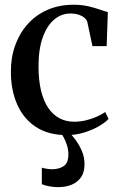

<svg xmlns="http://www.w3.org/2000/svg" viewBox="-20 -559 504 810"><path d="M261.5 11Q184.5 11 132 -23.2Q79.5 -57.5 52.8 -117.8Q26 -178 26 -255.5Q25.5 -316 44 -367.5Q62.5 -419 97 -457.5Q131.5 -496 180.5 -517.5Q229.5 -539 290.5 -539Q324.5 -539 352.5 -532.5Q380.5 -526 401.5 -518.5Q422.5 -511 435 -508L430 -364.5H370L348.5 -465.5Q347 -474 338.2 -482.2Q329.5 -490.5 314.2 -496.2Q299 -502 276.5 -502Q239.5 -502 209.2 -477Q179 -452 160.8 -402.5Q142.5 -353 142.5 -278.5Q142.5 -221 153 -177.2Q163.5 -133.5 183.2 -104.2Q203 -75 230.8 -60.2Q258.5 -45.5 292.5 -45.5Q318 -45.5 343 -51.5Q368 -57.5 389 -67Q410 -76.5 424 -86.5L438 -57Q422.5 -41 394.8 -25.2Q367 -9.5 332.5 0.8Q298 11 261.5 11ZM224 230.5Q207.5 230.5 188.2 227Q169 223.5 156.5 218V148.5Q166.5 151.5 179 153.2Q191.5 155 199.5 155Q228.5 155 248.5 142Q268.5 129 268.5 91.5Q268.5 74 263.2 56.2Q258 38.5 250.2 23.5Q242.5 8.5 234.5 -1L256.5 -6L271 -1Q283 10 298.5 30.8Q314 51.5 325.5 78.2Q337 105 336.5 135Q336.5 167 322.2 188.2Q308 209.5 282.8 220Q257.5 230.5 224 230.5Z"/></svg>

Font: Merriweather 96pt Medium
Style: Regular
Weight: 500
Version: Version 2.100